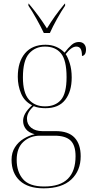

<svg xmlns="http://www.w3.org/2000/svg" viewBox="-20 -786 506 1047"><path d="M218 241Q133 241 88 199.5Q43 158 43 85Q43 46 61.5 17Q80 -12 109 -29.5Q138 -47 169 -54Q136 -63 121 -82.5Q106 -102 106 -127Q106 -147 117.5 -167.5Q129 -188 155 -212Q113 -233 95 -276Q77 -319 77 -367Q77 -449 116.5 -495.5Q156 -542 228 -542Q261 -542 287 -530.5Q313 -519 332 -499Q352 -525 370 -541Q388 -557 410 -557Q429 -557 439 -545.5Q449 -534 449 -517Q449 -499 442.5 -490Q436 -481 427 -481Q427 -508 419.5 -520Q412 -532 396 -532Q370 -532 338 -491Q350 -474 360.5 -440.5Q371 -407 371 -363Q371 -287 335.5 -241.5Q300 -196 228 -196Q211 -196 194.5 -198.5Q178 -201 164 -207Q144 -189 135.5 -172Q127 -155 127 -139Q127 -108 150 -89.5Q173 -71 211 -71H284Q353 -71 386.5 -35.5Q420 0 420 66Q420 145 368.5 193Q317 241 218 241ZM225 -206Q282 -206 312.5 -241.5Q343 -277 343 -365Q343 -458 312.5 -495Q282 -532 225 -532Q172 -532 138.5 -494Q105 -456 105 -364Q105 -280 137.5 -243Q170 -206 225 -206ZM221 231Q308 231 350 189Q392 147 392 66Q392 6 364.5 -20Q337 -46 278 -46H198Q144 -46 107.5 -12.5Q71 21 71 86Q71 151 105.5 191Q140 231 221 231ZM219 -606Q203 -640 179 -683Q155 -726 135 -755V-766H137Q168 -729 190.5 -698Q213 -667 236 -631Q258 -667 280 -698Q302 -729 333 -766H335V-755Q315 -726 291 -683Q267 -640 252 -606Z"/></svg>

Font: Noto Serif Display SemiCondensed Thin
Style: Regular
Weight: 100
Width: 4
Designer: Monotype Design Team
Foundry: Monotype Imaging Inc.
Version: Version 2.009